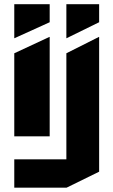

<svg xmlns="http://www.w3.org/2000/svg" viewBox="-20 -676 532 900"><path d="M46.9 -37V-426.3L211.9 -503H212.9V-37ZM46.9 -496.9V-656.4H212.9V-571.8L47.9 -496.9ZM291.1 203.7V-426.3L443.7 -503H444.7V128.8L292.1 203.7ZM46.9 203.7V71H291.1V203.7ZM291.1 -496.9V-656.4H444.7V-571.8L292.1 -496.9Z"/></svg>

Font: Foldit Thin
Style: Regular
Weight: 100
Designer: Sophia Tai
Foundry: Sophia Tai
Version: Version 1.003